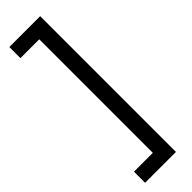

<svg xmlns="http://www.w3.org/2000/svg" viewBox="-298 -720 880 880"><g transform="rotate(-45 142.5 -280.0)"><path d="M220 160H20V88H142V-648H20V-720H220Z"/></g></svg>

Font: TASA Orbiter Display
Style: Regular
Weight: 400
Designer: Weizhong Zhang
Version: Version 1.000;Glyphs 3.1.2 (3151)